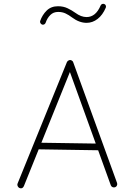

<svg xmlns="http://www.w3.org/2000/svg" viewBox="-20 -980 712 1022"><path d="M83 20.5Q76.7 17.1 73.7 10Q70.8 2.9 73.7 -3.4L336.4 -649.9Q339.8 -656.7 347.4 -659.4Q355 -662.1 361.3 -658.2Q368.2 -654.8 369.6 -648.9L603 -6.3Q605.5 0.5 602.5 7.3Q599.6 14.2 592.8 16.6Q585.9 19 579.1 16.1Q572.3 13.2 569.8 6.3L502.4 -180.2L186 -185.1L106.9 11.2Q99.1 27.3 83 20.5ZM352.1 -596.7 200.2 -220.2 489.7 -215.8ZM204.1 -849.1Q198.2 -851.6 195.1 -857.2Q191.9 -862.8 193.8 -868.2Q205.1 -900.9 228.5 -923.8Q252 -946.8 288.6 -946.8Q317.4 -946.8 339.8 -936Q362.3 -925.3 381.3 -911.6Q411.6 -889.2 440.9 -889.2Q489.7 -889.2 515.6 -950.7Q518.1 -956.5 523.9 -958.7Q529.8 -960.9 535.2 -958.5Q541 -956.5 543.2 -950.4Q545.4 -944.3 543 -939Q526.4 -899.9 499.5 -879.2Q472.7 -858.4 440.9 -858.4Q401.9 -858.4 363.3 -887.2Q346.7 -899.9 329.3 -908.2Q312 -916.5 289.6 -916.5Q264.2 -916.5 247.8 -900.1Q231.4 -883.8 223.1 -859.4Q221.2 -853.5 215.6 -850.3Q210 -847.2 204.1 -849.1Z"/></svg>

Font: Mikhak-DS2-FD ExtraLight
Style: Regular
Weight: 200
Designer: Amin Abedi
Version: Version 3.2